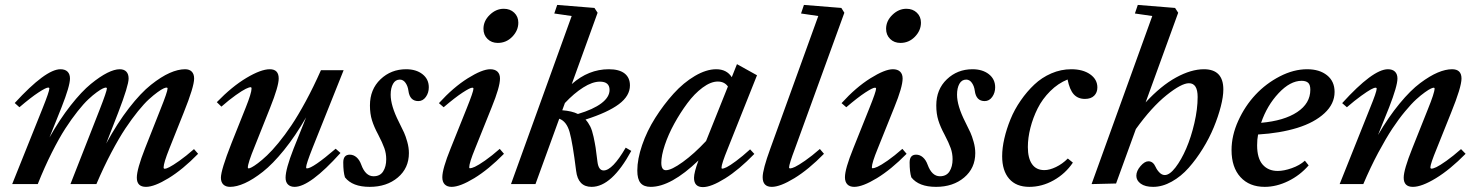

<svg xmlns="http://www.w3.org/2000/svg" viewBox="-20 -745 5984 777"><path d="M29.3 0 152.3 -306.6Q179.7 -375 179.7 -386.7Q179.7 -390.6 174.8 -390.6Q166 -390.6 135.7 -370.8Q105.5 -351.1 58.6 -311L39.6 -328.1Q165 -464.8 224.6 -464.8Q243.2 -464.8 253.2 -455.1Q263.2 -445.3 263.2 -427.2Q263.2 -397 229 -310.5L180.2 -188.5Q221.7 -262.2 266.1 -318.6Q310.5 -375 347.7 -405.3Q384.8 -435.5 414.1 -450.2Q443.4 -464.8 464.4 -464.8Q481.9 -464.8 491.2 -455.1Q500.5 -445.3 500.5 -427.2Q500.5 -398.9 458.5 -289.6L409.7 -164.1Q454.6 -246.6 502.2 -307.9Q549.8 -369.1 591.1 -401.9Q632.3 -434.6 666.5 -449.7Q700.7 -464.8 729 -464.8Q746.6 -464.8 756.1 -455.1Q765.6 -445.3 765.6 -427.2Q765.6 -394 723.6 -289.6L665.5 -144Q642.1 -85.4 642.1 -67.4Q642.1 -62 647 -62Q652.3 -62 665.5 -68.6Q678.7 -75.2 705.8 -94.2Q732.9 -113.3 765.1 -141.6L781.7 -122.6Q719.7 -59.1 662.1 -23.9Q604.5 11.2 570.8 11.2Q533.7 11.2 533.7 -25.9Q533.7 -60.1 566.9 -144.5L628.9 -301.3Q658.2 -374 658.2 -387.2Q658.2 -390.6 653.3 -390.6Q650.4 -390.6 641.8 -387Q633.3 -383.3 617.4 -371.8Q601.6 -360.4 582.5 -343Q563.5 -325.7 538.3 -294.7Q513.2 -263.7 487.3 -224.9Q461.4 -186 430.4 -127.4Q399.4 -68.8 370.1 0H265.1L383.3 -301.3Q412.6 -376.5 412.6 -387.2Q412.6 -390.6 407.7 -390.6Q404.8 -390.6 396.2 -387Q387.7 -383.3 371.8 -371.8Q356 -360.4 337.4 -343Q318.8 -325.7 294.2 -294.7Q269.5 -263.7 244.4 -224.9Q219.2 -186 189.7 -127.4Q160.2 -68.8 132.8 0Z M911.1 11.2Q893.6 11.2 883.8 1.7Q874 -7.8 874 -25.9Q874 -56.6 916.5 -164.6L974.6 -310.1Q998 -368.7 998 -386.7Q998 -392.1 994.6 -392.1Q988.3 -392.1 974.6 -385.5Q960.9 -378.9 934.3 -360.1Q907.7 -341.3 876 -313.5L857.4 -331.5Q918.9 -395 977.5 -429.9Q1036.1 -464.8 1071.8 -464.8Q1107.9 -464.8 1107.9 -427.2Q1107.9 -396 1073.2 -309.1L1010.7 -152.3Q982.9 -84.5 982.9 -66.9Q982.9 -63.5 986.8 -63.5Q989.7 -63.5 998.5 -67.9Q1007.3 -72.3 1023.9 -84.7Q1040.5 -97.2 1060.5 -116Q1080.6 -134.8 1106.7 -166.5Q1132.8 -198.2 1159.4 -237.8Q1186 -277.3 1217.5 -335.4Q1249 -393.6 1278.8 -460.9H1370.6L1245.1 -147Q1218.8 -80.6 1218.8 -67.9Q1218.8 -63.5 1222.2 -63.5Q1245.6 -63.5 1338.4 -143.1L1357.9 -126Q1234.4 11.2 1172.4 11.2Q1155.3 11.2 1145.5 1.7Q1135.7 -7.8 1135.7 -25.9Q1135.7 -60.5 1168 -143.1L1218.8 -270Q1175.3 -194.3 1129.4 -137.7Q1083.5 -81.1 1043.7 -49.8Q1003.9 -18.6 970.7 -3.7Q937.5 11.2 911.1 11.2Z M1476.1 11.2Q1406.2 11.2 1376 -27.3Q1369.1 -49.3 1369.1 -87.4Q1369.1 -119.1 1395.5 -119.1Q1410.6 -119.1 1422.9 -108.4Q1435.1 -97.7 1441.9 -78.6Q1459 -31.7 1491.7 -31.7Q1518.1 -31.7 1530.5 -51.3Q1543 -70.8 1543 -100.6Q1543 -124 1535.4 -145.5Q1527.8 -167 1510.3 -200.7Q1493.7 -231.4 1485.4 -258.1Q1477.1 -284.7 1477.1 -318.4Q1477.1 -383.3 1519.8 -424.1Q1562.5 -464.8 1623.5 -464.8Q1664.1 -464.8 1689.7 -444.8Q1715.3 -424.8 1715.3 -391.6Q1715.3 -369.6 1703.4 -352.8Q1691.4 -335.9 1672.9 -335.9Q1638.2 -335.9 1632.8 -377.9Q1630.4 -396.5 1621.1 -409.7Q1611.8 -422.9 1598.1 -422.9Q1580.1 -422.9 1570.6 -405.8Q1561 -388.7 1561 -361.8Q1561 -316.9 1594.2 -251.5Q1608.9 -222.2 1615.2 -208.3Q1621.6 -194.3 1628.2 -170.9Q1634.8 -147.5 1634.8 -125.5Q1634.8 -64.5 1589.8 -26.6Q1544.9 11.2 1476.1 11.2Z M1994.6 -571.3Q1969.2 -571.3 1952.9 -587.4Q1936.5 -603.5 1936.5 -628.4Q1936.5 -660.2 1961.9 -684.8Q1987.3 -709.5 2018.6 -709.5Q2044.4 -709.5 2061 -693.6Q2077.6 -677.7 2077.6 -653.3Q2077.6 -621.6 2053.2 -596.4Q2028.8 -571.3 1994.6 -571.3ZM1807.6 11.2Q1789.6 11.2 1779.8 1.2Q1770 -8.8 1770 -27.8Q1770 -61.5 1803.7 -144.5L1868.7 -306.6Q1896 -374.5 1896 -386.2Q1896 -390.1 1891.1 -390.1Q1882.3 -390.1 1852.1 -370.4Q1821.8 -350.6 1775.4 -311L1756.3 -327.6Q1814.5 -391.6 1873 -428.2Q1931.6 -464.8 1963.9 -464.8Q1982.9 -464.8 1993.2 -455.1Q2003.4 -445.3 2003.4 -427.2Q2003.4 -393.1 1969.7 -310.5L1902.8 -144Q1878.9 -85.9 1878.9 -67.9Q1878.9 -64 1881.8 -64Q1888.2 -64 1901.9 -70.1Q1915.5 -76.2 1942.9 -95.2Q1970.2 -114.3 2002.4 -142.6L2019.5 -122.6Q1957 -59.1 1899.2 -23.9Q1841.3 11.2 1807.6 11.2Z M2047.9 0 2293.5 -680.2 2223.1 -690.4 2234.9 -725.1 2385.7 -712.9 2398.4 -693.4 2293.9 -404.8Q2361.8 -464.8 2443.8 -464.8Q2485.8 -464.8 2507.6 -447.8Q2529.3 -430.7 2529.3 -399.4Q2529.3 -356.9 2484.6 -323.5Q2439.9 -290 2349.6 -261.2Q2360.8 -249 2368.7 -233.2Q2376.5 -217.3 2382.1 -191.2Q2387.7 -165 2390.4 -147.5Q2393.1 -129.9 2397.9 -89.8Q2402.3 -55.2 2422.9 -55.2Q2458.5 -55.2 2512.2 -147.5L2534.7 -134.3Q2455.6 11.2 2374 11.2Q2319.3 11.2 2311.5 -53.7Q2297.4 -167 2285.2 -210.4Q2272.9 -253.9 2243.2 -264.6L2147 0ZM2407.7 -414.6Q2377.4 -414.6 2340.1 -390.9Q2302.7 -367.2 2266.1 -328.1L2255.4 -298.8Q2294.4 -295.9 2318.8 -283.7Q2380.9 -302.2 2413.8 -327.1Q2446.8 -352.1 2446.8 -380.9Q2446.8 -414.6 2407.7 -414.6Z M2613.3 11.2Q2585.4 11.2 2572.3 -4.4Q2559.1 -20 2559.1 -54.7Q2559.1 -101.1 2578.6 -158Q2598.1 -214.8 2631.8 -268.1Q2665.5 -321.3 2705.8 -366Q2746.1 -410.6 2792.2 -437.7Q2838.4 -464.8 2878.4 -464.8Q2920.9 -464.8 2941.4 -432.6L2962.4 -485.4L3043.5 -440.4L2924.8 -142.6Q2899.9 -81.5 2899.9 -66.9Q2899.9 -62.5 2902.3 -62.5Q2908.7 -62.5 2921.1 -68.6Q2933.6 -74.7 2958.7 -93.3Q2983.9 -111.8 3015.6 -140.6L3032.7 -122.1Q2970.7 -58.1 2914.3 -22.9Q2857.9 12.2 2824.7 12.2Q2788.6 12.2 2788.6 -25.4Q2788.6 -46.9 2806.6 -95.7Q2695.3 11.2 2613.3 11.2ZM2656.2 -86.4Q2656.2 -56.2 2674.8 -56.2Q2697.3 -56.2 2743.2 -89.4Q2789.1 -122.6 2837.4 -174.3L2925.8 -395Q2911.6 -415 2884.8 -415Q2856.4 -415 2823.2 -390.4Q2790 -365.7 2761.5 -327.1Q2732.9 -288.6 2708.7 -244.6Q2684.6 -200.7 2670.4 -158Q2656.2 -115.2 2656.2 -86.4Z M3103.5 11.2Q3066.4 11.2 3066.4 -27.8Q3066.4 -59.1 3097.7 -144.5L3291.5 -680.2L3221.7 -690.4L3233.4 -725.1L3384.8 -712.9L3397 -693.4L3197.3 -144Q3173.3 -80.6 3173.3 -67.4Q3173.3 -63.5 3178.2 -63.5Q3184.1 -63.5 3197.3 -69.6Q3210.4 -75.7 3238 -94.7Q3265.6 -113.8 3297.9 -142.1L3314.5 -122.6Q3252.4 -59.1 3194.8 -23.9Q3137.2 11.2 3103.5 11.2Z M3624 -571.3Q3598.6 -571.3 3582.3 -587.4Q3565.9 -603.5 3565.9 -628.4Q3565.9 -660.2 3591.3 -684.8Q3616.7 -709.5 3647.9 -709.5Q3673.8 -709.5 3690.4 -693.6Q3707 -677.7 3707 -653.3Q3707 -621.6 3682.6 -596.4Q3658.2 -571.3 3624 -571.3ZM3437 11.2Q3418.9 11.2 3409.2 1.2Q3399.4 -8.8 3399.4 -27.8Q3399.4 -61.5 3433.1 -144.5L3498 -306.6Q3525.4 -374.5 3525.4 -386.2Q3525.4 -390.1 3520.5 -390.1Q3511.7 -390.1 3481.4 -370.4Q3451.2 -350.6 3404.8 -311L3385.7 -327.6Q3443.8 -391.6 3502.4 -428.2Q3561 -464.8 3593.3 -464.8Q3612.3 -464.8 3622.6 -455.1Q3632.8 -445.3 3632.8 -427.2Q3632.8 -393.1 3599.1 -310.5L3532.2 -144Q3508.3 -85.9 3508.3 -67.9Q3508.3 -64 3511.2 -64Q3517.6 -64 3531.2 -70.1Q3544.9 -76.2 3572.3 -95.2Q3599.6 -114.3 3631.8 -142.6L3648.9 -122.6Q3586.4 -59.1 3528.6 -23.9Q3470.7 11.2 3437 11.2Z M3768.1 11.2Q3698.2 11.2 3668 -27.3Q3661.1 -49.3 3661.1 -87.4Q3661.1 -119.1 3687.5 -119.1Q3702.6 -119.1 3714.8 -108.4Q3727.1 -97.7 3733.9 -78.6Q3751 -31.7 3783.7 -31.7Q3810.1 -31.7 3822.5 -51.3Q3835 -70.8 3835 -100.6Q3835 -124 3827.4 -145.5Q3819.8 -167 3802.2 -200.7Q3785.6 -231.4 3777.3 -258.1Q3769 -284.7 3769 -318.4Q3769 -383.3 3811.8 -424.1Q3854.5 -464.8 3915.5 -464.8Q3956.1 -464.8 3981.7 -444.8Q4007.3 -424.8 4007.3 -391.6Q4007.3 -369.6 3995.4 -352.8Q3983.4 -335.9 3964.8 -335.9Q3930.2 -335.9 3924.8 -377.9Q3922.4 -396.5 3913.1 -409.7Q3903.8 -422.9 3890.1 -422.9Q3872.1 -422.9 3862.5 -405.8Q3853 -388.7 3853 -361.8Q3853 -316.9 3886.2 -251.5Q3900.9 -222.2 3907.2 -208.3Q3913.6 -194.3 3920.2 -170.9Q3926.8 -147.5 3926.8 -125.5Q3926.8 -64.5 3881.8 -26.6Q3836.9 11.2 3768.1 11.2Z M4145.5 11.2Q4092.3 11.2 4064 -21.5Q4035.6 -54.2 4035.6 -112.8Q4035.6 -146 4044.4 -184.3Q4053.2 -222.7 4069.3 -262.2Q4085.4 -301.8 4110.6 -338.1Q4135.7 -374.5 4165.8 -402.8Q4195.8 -431.2 4234.6 -448Q4273.4 -464.8 4315.4 -464.8Q4362.3 -464.8 4391.6 -444.3Q4420.9 -423.8 4420.9 -391.1Q4420.9 -370.6 4408 -357.7Q4395 -344.7 4370.6 -344.7Q4342.3 -344.7 4325.4 -363.3Q4308.6 -381.8 4300.3 -423.3Q4261.7 -407.7 4230 -376Q4198.2 -344.2 4179.2 -306.2Q4160.2 -268.1 4149.9 -227.5Q4139.6 -187 4139.6 -149.9Q4139.6 -105 4156.5 -80.8Q4173.3 -56.6 4206.5 -56.6Q4227.5 -56.6 4253.4 -69.1Q4279.3 -81.5 4301.3 -103.5L4321.8 -86.9Q4291.5 -42 4244.1 -15.4Q4196.8 11.2 4145.5 11.2Z M4397.5 0 4643.1 -680.2 4572.8 -690.4 4584.5 -725.1 4735.4 -712.9 4748 -693.4 4616.2 -330.6Q4678.2 -397.9 4739.3 -431.4Q4800.3 -464.8 4852.1 -464.8Q4930.7 -464.8 4930.7 -382.8Q4930.7 -354 4920.4 -314Q4910.2 -273.9 4892.1 -230Q4874 -186 4847.4 -143.1Q4820.8 -100.1 4790.3 -65.7Q4759.8 -31.2 4721.9 -10Q4684.1 11.2 4646.5 11.2Q4614.3 11.2 4596.4 -1.7Q4578.6 -14.6 4578.6 -33.7Q4578.6 -53.2 4595.5 -72.8Q4612.3 -92.3 4627.4 -92.3Q4646.5 -92.3 4656.7 -69.3Q4662.1 -57.1 4672.1 -46.9Q4682.1 -36.6 4693.8 -36.6Q4713.4 -36.6 4737.1 -67.4Q4760.7 -98.1 4780.5 -144Q4800.3 -189.9 4813.5 -246.8Q4826.7 -303.7 4826.7 -352.5Q4826.7 -408.2 4791.5 -408.2Q4761.2 -408.2 4700.9 -359.9Q4640.6 -311.5 4576.7 -222.7L4496.6 -2.4Z M5098.1 11.2Q5036.1 11.2 5000 -28.3Q4963.9 -67.9 4963.9 -137.7Q4963.9 -196.3 4991 -256.1Q5018.1 -315.9 5060.8 -361.6Q5103.5 -407.2 5159.4 -436Q5215.3 -464.8 5270 -464.8Q5319.8 -464.8 5350.3 -440.4Q5380.9 -416 5380.9 -373Q5380.9 -324.7 5340.1 -286.9Q5299.3 -249 5230 -227.5Q5160.6 -206.1 5071.3 -200.7Q5067.4 -181.2 5067.4 -157.2Q5067.4 -104.5 5089.8 -78.9Q5112.3 -53.2 5150.9 -53.2Q5175.8 -53.2 5207.8 -64.5Q5239.7 -75.7 5260.7 -94.7L5275.9 -75.7Q5241.2 -35.6 5193.4 -12.2Q5145.5 11.2 5098.1 11.2ZM5247.6 -418Q5201.2 -418 5154.3 -367.9Q5107.4 -317.9 5083.5 -248Q5176.8 -256.3 5229.7 -291.5Q5282.7 -326.7 5282.7 -381.8Q5282.7 -402.3 5273.7 -410.2Q5264.6 -418 5247.6 -418Z M5401.4 0 5523.9 -306.6Q5551.3 -373.5 5551.3 -386.2Q5551.3 -390.1 5546.4 -390.1Q5541 -390.1 5527.8 -383.1Q5514.6 -376 5488.5 -357.2Q5462.4 -338.4 5430.7 -311L5411.6 -327.6Q5536.1 -464.8 5596.7 -464.8Q5615.2 -464.8 5625.2 -455.1Q5635.3 -445.3 5635.3 -427.2Q5635.3 -397 5601.6 -310.5L5556.6 -198.7Q5599.1 -271.5 5643.8 -325.7Q5688.5 -379.9 5727.5 -408.9Q5766.6 -438 5798.3 -451.4Q5830.1 -464.8 5856.4 -464.8Q5894.5 -464.8 5894.5 -427.2Q5894.5 -392.6 5852.5 -289.1L5794.4 -144Q5768.6 -81.5 5768.6 -67.9Q5768.6 -62.5 5773.4 -62.5Q5779.8 -62.5 5793.2 -68.8Q5806.6 -75.2 5833.5 -94.2Q5860.4 -113.3 5892.6 -141.6L5911.1 -122.6Q5848.1 -58.6 5790.8 -23.7Q5733.4 11.2 5697.8 11.2Q5660.6 11.2 5660.6 -25.9Q5660.6 -58.1 5695.3 -144.5L5757.8 -301.3Q5785.6 -369.6 5785.6 -386.7Q5785.6 -390.1 5781.7 -390.1Q5778.8 -390.1 5770.5 -386.5Q5762.2 -382.8 5746.1 -371.3Q5730 -359.9 5710.9 -342.5Q5691.9 -325.2 5666.3 -294.4Q5640.6 -263.7 5614.7 -224.6Q5588.9 -185.5 5557.6 -127.2Q5526.4 -68.8 5497.1 0Z"/></svg>

Font: Elstob 6pt SemiBold
Style: Italic
Weight: 600
Italic angle: -20°
Designer: Peter S. Baker
Version: Version 1.015